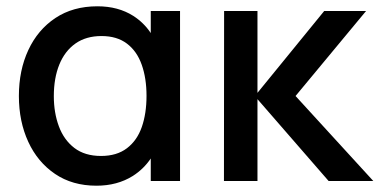

<svg xmlns="http://www.w3.org/2000/svg" viewBox="-20 -575 1206 610"><path d="M286.5 15Q210 15 154.8 -22.5Q99.5 -60 69.8 -124.5Q40 -189 40 -270Q40 -351.5 70 -416Q100 -480.5 156 -517.8Q212 -555 289.5 -555Q355.5 -555 403.5 -524.5Q437 -503 459 -470V-540H552V0H459V-71.5Q436.5 -38 402 -16Q352.5 15 286.5 15ZM301 -79.5Q351 -79.5 383.2 -104Q415.5 -128.5 430.5 -171.5Q445.5 -214.5 445.5 -270.5Q445.5 -326.5 430.2 -369.5Q415 -412.5 383.2 -436.5Q351.5 -460.5 302.5 -460.5Q253.5 -460.5 219.8 -436.8Q186 -413 168.5 -370Q151 -327 151 -269.5Q151 -217 167 -173.8Q183 -130.5 216.2 -105Q249.5 -79.5 301 -79.5Z M691.5 0 692 -540H798V-280L1010 -540H1143L919 -270L1166 0H1024L798 -260V0Z"/></svg>

Font: Cns Manrope SemBd
Style: Regular
Weight: 600
Designer: Mikhail Sharanda
Foundry: Mikhail Sharanda
Version: Version 4.504